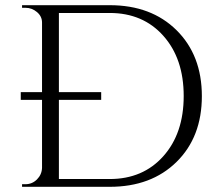

<svg xmlns="http://www.w3.org/2000/svg" viewBox="-20 -720 857 740"><path d="M403 0H65V-10H78Q104 -10 122.5 -28.5Q141 -47 142 -73V-335H60V-365H142V-633Q142 -657 122.5 -673.5Q103 -690 78 -690H65V-700H403Q563 -700 660.5 -603.5Q758 -507 758 -349.5Q758 -192 660.5 -96Q563 0 403 0ZM207 -335V-30H403Q531 -30 609.5 -118Q688 -206 688 -350Q688 -494 609.5 -582Q531 -670 403 -670H207V-365H370V-335Z"/></svg>

Font: Cinzel Decorative
Style: Regular
Weight: 400
Designer: Natanael Gama
Version: Version 1.002;PS 001.002;hotconv 1.0.56;makeotf.lib2.0.21325